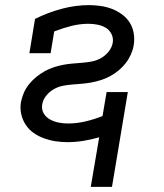

<svg xmlns="http://www.w3.org/2000/svg" viewBox="-20 -548 640 751"><path d="M335 183 368 -11Q337 -2 306 3Q275 8 244 8Q220 8 197 4.5Q174 1 152 -7Q130 -15 111.5 -28Q93 -41 80.5 -60Q68 -79 63 -102Q58 -125 62 -149Q66 -168 73.5 -185.5Q81 -203 94 -219Q107 -235 122.5 -247.5Q138 -260 155 -269.5Q172 -279 190.5 -285Q209 -291 227.5 -294.5Q246 -298 265 -299.5Q284 -301 302 -302.5Q320 -304 339 -307.5Q358 -311 375.5 -321Q393 -331 405.5 -347Q418 -363 421 -381Q424 -399 416 -415Q408 -431 393.5 -439.5Q379 -448 361.5 -451.5Q344 -455 326 -455Q293 -455 259 -446.5Q225 -438 192 -425L178 -340H95L117 -474Q167 -499 221 -513.5Q275 -528 328 -528Q351 -528 374.5 -524.5Q398 -521 418.5 -513Q439 -505 457.5 -491.5Q476 -478 487.5 -459.5Q499 -441 503 -418Q507 -395 503 -371Q500 -353 492 -335Q484 -317 472 -301.5Q460 -286 444.5 -273Q429 -260 411.5 -250.5Q394 -241 375.5 -235Q357 -229 338 -225.5Q319 -222 301 -220.5Q283 -219 264 -217.5Q245 -216 226.5 -212.5Q208 -209 191 -199.5Q174 -190 161 -174Q148 -158 145 -139Q142 -120 151 -104.5Q160 -89 176 -80.5Q192 -72 209.5 -68.5Q227 -65 246 -65Q280 -65 314 -73Q348 -81 381 -94L397 -188H480L418 183Z"/></svg>

Font: Iosevka Plex Etoile
Style: Italic
Weight: 400
Italic angle: -9°
Designer: Belleve Invis
Foundry: Belleve Invis
Version: Version 25.1.1; ttfautohint (v1.8.4)